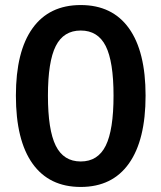

<svg xmlns="http://www.w3.org/2000/svg" viewBox="-20 -732 640 761"><path d="M43 -353Q43 -528 109 -620Q175 -712 300 -712Q425 -712 491 -620Q557 -528 557 -353Q557 -177 491 -84Q425 9 300 9Q175 9 109 -83.5Q43 -176 43 -353ZM430 -353Q430 -488 399 -549.5Q368 -611 300 -611Q232 -611 201 -549.5Q170 -488 170 -353Q170 -217 201 -154.5Q232 -92 300 -92Q368 -92 399 -154.5Q430 -217 430 -353Z"/></svg>

Font: wassup Sans
Style: Bold
Weight: 700
Version: Version 2.001